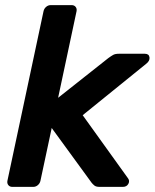

<svg xmlns="http://www.w3.org/2000/svg" viewBox="-20 -730 604 750"><path d="M28 0Q18 0 12.5 -7Q7 -14 9 -24L150 -686Q152 -696 160 -703Q168 -710 178 -710H260Q270 -710 275.5 -703Q281 -696 279 -686L207 -348L403 -503Q414 -511 422 -515.5Q430 -520 444 -520H546Q562 -520 564 -506Q566 -492 550 -480L303 -280L479 -35Q488 -24 481.5 -12Q475 0 460 0H369Q355 0 348.5 -5.5Q342 -11 338 -16L182 -230L138 -24Q136 -14 128 -7Q120 0 110 0Z"/></svg>

Font: Rubik Medium
Style: Italic
Weight: 500
Italic angle: -12°
Designer: Hubert and Fischer
Foundry: Hubert and Fischer
Version: Version 2.300;gftools[0.9.30]